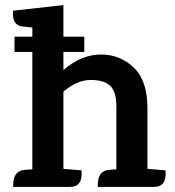

<svg xmlns="http://www.w3.org/2000/svg" viewBox="-20 -734 689 754"><path d="M585 0H364V-8Q364 -63 408 -67L437 -69V-315Q437 -374 413 -397Q389 -420 336 -420Q283 -420 229 -374V-71L300 -65Q306 0 255 0H32V-8Q32 -63 76 -67L107 -69V-530H37V-590H107V-626L68 -630Q27 -634 31 -692L229 -714V-590H311V-530H229V-459Q300 -520 376 -520Q452 -520 505.5 -468.5Q559 -417 559 -310V-71L630 -65Q636 0 585 0Z"/></svg>

Font: Karma
Style: Bold
Weight: 700
Designer: Joana Correia
Foundry: Indian Type Foundry
Version: Version 1.202;PS 1.0;hotconv 1.0.78;makeotf.lib2.5.61930; tt